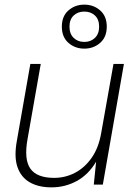

<svg xmlns="http://www.w3.org/2000/svg" viewBox="-20 -797 582 829"><path d="M202 12Q147 12 109 -9.5Q71 -31 55.5 -75.5Q40 -120 53 -190L111 -521H156L99 -197Q83 -109 111 -69Q139 -29 214 -29Q262 -29 304 -51Q346 -73 376 -116Q406 -159 417 -223L470 -521H515L424 0H385L395 -99Q362 -43 311.5 -15.5Q261 12 202 12ZM344 -587Q304 -587 275.5 -612Q247 -637 247 -682Q247 -727 275.5 -752Q304 -777 344 -777Q384 -777 412.5 -752Q441 -727 441 -682Q441 -637 412.5 -612Q384 -587 344 -587ZM344 -616Q372 -616 390 -633.5Q408 -651 408 -682Q408 -713 390 -730Q372 -747 344 -747Q316 -747 298 -730Q280 -713 280 -682Q280 -651 298 -633.5Q316 -616 344 -616Z"/></svg>

Font: DM Sans 10pt ExtraLight
Style: Italic
Weight: 250
Italic angle: -10°
Version: Version 4.004;gftools[0.9.30]